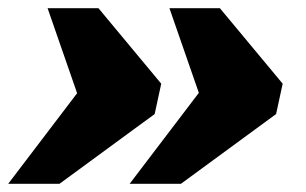

<svg xmlns="http://www.w3.org/2000/svg" viewBox="-28 -507 745 468"><path d="M482 -314 468 -248 385 -487H508L661 -303L645 -229L413 -59H288ZM186 -314 171 -248 88 -487H212L365 -303L349 -229L117 -59H-8Z"/></svg>

Font: Roboto Serif 20pt Black
Style: Italic
Weight: 900
Italic angle: -10°
Version: Version 1.008